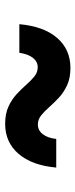

<svg xmlns="http://www.w3.org/2000/svg" viewBox="220 -744 309 790"><g transform="rotate(90 375.0 -349.5)"><path d="M489.9 -215.7Q448.7 -215.7 419.3 -229.2Q389.9 -242.7 368.2 -262.7Q346.6 -282.7 329 -302.7Q311.5 -322.7 294.7 -336.2Q277.9 -349.7 257.1 -349.7Q234.1 -349.7 218.4 -329.8Q202.8 -309.9 197.8 -274.1H80Q89 -374.7 136.5 -429.5Q183.9 -484.3 260.1 -484.3Q301.3 -484.3 330.7 -470.8Q360.1 -457.3 381.8 -437.3Q403.4 -417.3 421 -397.3Q438.5 -377.3 455.3 -363.8Q472.1 -350.3 492.9 -350.3Q516.7 -350.3 532.5 -370.3Q548.2 -390.3 552.2 -425.9H670Q661 -326 613.5 -270.9Q566.1 -215.7 489.9 -215.7Z"/></g></svg>

Font: Martian Mono SemiExpanded
Style: Regular
Weight: 400
Width: 6
Monospace: yes
Designer: Roman Shamin
Foundry: Evil Martians
Version: Version 1.000